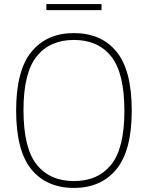

<svg xmlns="http://www.w3.org/2000/svg" viewBox="-20 -911 724 940"><path d="M59 -370Q59 -566 134 -657.5Q209 -749 342 -749Q476 -749 550.5 -657.8Q625 -566.5 625 -370Q625 -174 550 -82.5Q475 9 342 9Q208 9 133.5 -82.2Q59 -173.5 59 -370ZM589 -368Q589 -553.5 524.5 -634.5Q460 -715.5 342 -715.5Q224.5 -715.5 159.8 -635.2Q95 -555 95 -372Q95 -186.5 159.5 -105.5Q224 -24.5 342 -24.5Q459.5 -24.5 524.2 -104.8Q589 -185 589 -368ZM207 -861.5V-891H477V-861.5Z"/></svg>

Font: Encode Sans Thin
Style: Regular
Weight: 250
Designer: Multiple Designers
Foundry: Impallari Type
Version: Version 2.000